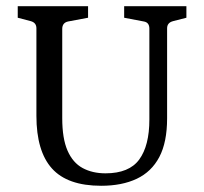

<svg xmlns="http://www.w3.org/2000/svg" viewBox="-20 -589 656 617"><path d="M579 -569V-532L536 -521Q517 -516 517 -498V-209Q517 -132 492 -84.5Q467 -37 419.5 -14.5Q372 8 305 8Q197 8 147 -47.5Q97 -103 97 -217V-498Q97 -516 79 -521L37 -532V-569H263V-532L199 -520Q180 -516 180 -496V-209Q180 -144 197 -105Q214 -66 245.5 -49Q277 -32 319 -32Q395 -32 427.5 -76.5Q460 -121 460 -205V-497Q460 -517 442 -520L379 -532V-569Z"/></svg>

Font: Rasa
Style: Regular
Weight: 400
Designer: Anna Giedrys (Yrsa+Rasa design), David Brezina (Yrsa art-direction, Rasa art-direction, design)
Foundry: Rosetta Type Foundry
Version: Version 2.004